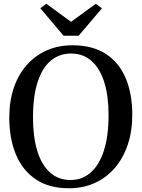

<svg xmlns="http://www.w3.org/2000/svg" viewBox="-20 -993 755 1024"><path d="M351 11Q243.5 12 171.8 -36Q100 -84 64.8 -169.2Q29.5 -254.5 29.5 -365.5Q29.5 -454.5 54 -525.8Q78.5 -597 123.8 -647.5Q169 -698 230.5 -724.8Q292 -751.5 366.5 -751.5Q473 -751.5 544 -705.8Q615 -660 650.2 -576.5Q685.5 -493 685.5 -381Q685.5 -292.5 661 -220.5Q636.5 -148.5 592 -97Q547.5 -45.5 486.2 -17.5Q425 10.5 351 11ZM356 -33Q417.5 -33 463 -72.2Q508.5 -111.5 533.8 -188.8Q559 -266 559 -381Q559 -481.5 536 -554.8Q513 -628 468.2 -667.8Q423.5 -707.5 358.5 -707.5Q297 -707.5 251.5 -670Q206 -632.5 181 -556.5Q156 -480.5 156 -365.5Q156 -263 178.8 -188.5Q201.5 -114 246.2 -73.5Q291 -33 356 -33ZM319 -802.5 195 -949 227 -973 359 -876.5 491 -973 523.5 -948.5 399.5 -802.5Z"/></svg>

Font: Merriweather 60pt Medium
Style: Regular
Weight: 500
Version: Version 2.100